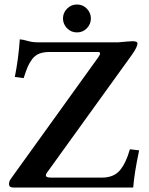

<svg xmlns="http://www.w3.org/2000/svg" viewBox="-20 -833 664 853"><path d="M277.8 -707.5Q259.8 -726.1 259.8 -751Q259.8 -775.9 277.8 -794.4Q295.9 -813 322 -813Q348.1 -813 366 -794.4Q383.8 -775.9 383.8 -751Q383.8 -726.1 366 -707.5Q348.1 -689 322 -689Q295.9 -689 277.8 -707.5ZM571.8 0H39.1Q20 0 20 -15.1Q20 -27.3 27.8 -38.1L417 -579.1Q433.1 -602.1 415 -602.1H200.2Q173.3 -602.1 154.1 -594.5Q134.8 -586.9 121.8 -568.8Q108.9 -550.8 102.1 -533.9Q95.2 -517.1 85 -485.8L45.9 -491.2Q62 -571.3 67.9 -658.2Q83 -657.2 103 -651.1Q123 -645 148.9 -645H505.9Q557.6 -649.9 568.8 -649.9Q590.8 -649.9 590.8 -640.1Q590.8 -625 566.9 -590.8L192.9 -71.8Q181.6 -57.6 184.3 -50.8Q187 -43.9 209 -43.9H432.1Q485.4 -43.9 512.7 -76.4Q540 -108.9 557.1 -169.9L598.1 -165Q576.7 -64 571.8 0Z"/></svg>

Font: Linux Libertine
Style: Semibold
Weight: 600
Designer: Philipp H. Poll
Foundry: Philipp H. Poll
Version: Version 5.1.2 ; ttfautohint (v0.9)